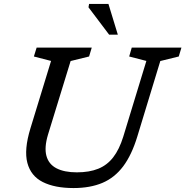

<svg xmlns="http://www.w3.org/2000/svg" viewBox="-20 -942 938 972"><path d="M223 -260.5Q203.5 -195.5 215 -153Q226.5 -110.5 266 -90Q305.5 -69.5 369 -69.5Q432.5 -69.5 477.5 -87.8Q522.5 -106 553.2 -145.8Q584 -185.5 604 -250L721 -633.5L634 -656L647 -701H898.5L885 -656L791.5 -633L675.5 -252Q647 -158 603.8 -100.2Q560.5 -42.5 498.5 -16.2Q436.5 10 352 10Q257 10 196.5 -20.5Q136 -51 118.5 -117.5Q101 -184 134 -292L238.5 -633.5L151.5 -656L165.5 -701H444.5L431 -656L337.5 -633ZM576.5 -766.5H532.5L428 -905L431 -922H529Z"/></svg>

Font: Newsreader 8pt
Style: Italic
Weight: 400
Italic angle: -17°
Version: Version 1.003